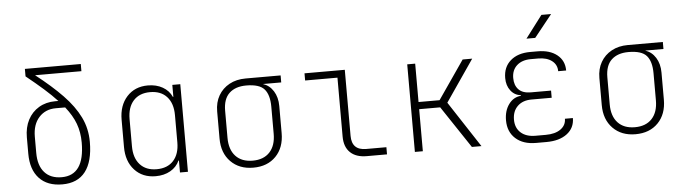

<svg xmlns="http://www.w3.org/2000/svg" viewBox="-48 -988 4297 1201"><g transform="rotate(-5 2100.0 -387.5)"><path d="M301 10Q207 10 156 -45Q105 -100 105 -200V-302Q105 -365 129.5 -412Q154 -459 198.5 -485.5Q243 -512 301 -512H321Q286 -550 238.5 -592Q191 -634 130 -683V-730H481V-685H190Q290 -607 357.5 -537Q425 -467 460 -395.5Q495 -324 495 -240Q495 -117 446 -53.5Q397 10 301 10ZM301 -35Q444 -35 444 -240Q444 -305 424 -359Q404 -413 360 -468H301Q236 -468 195.5 -423.5Q155 -379 155 -302V-200Q155 -121 193 -78Q231 -35 301 -35Z M887 10Q805 10 755 -44.5Q705 -99 705 -189V-360Q705 -450 755 -505Q805 -560 887 -560Q940 -560 979.5 -537.5Q1019 -515 1037 -475H1040V-550H1090V0H1040V-75H1037Q1019 -35 979.5 -12.5Q940 10 887 10ZM897 -33Q965 -33 1002.5 -74.5Q1040 -116 1040 -189V-360Q1040 -434 1002.5 -475.5Q965 -517 897 -517Q830 -517 792.5 -475.5Q755 -434 755 -360V-189Q755 -116 792.5 -74.5Q830 -33 897 -33Z M1500 10Q1412 10 1358.5 -44.5Q1305 -99 1305 -190V-360Q1305 -417 1329.5 -459.5Q1354 -502 1398 -526Q1442 -550 1500 -550H1720V-506H1605Q1646 -493 1670.5 -454Q1695 -415 1695 -360V-190Q1695 -99 1642 -44.5Q1589 10 1500 10ZM1500 -34Q1569 -34 1607 -75Q1645 -116 1645 -190V-360Q1645 -434 1614 -470Q1583 -506 1500 -506Q1432 -506 1393.5 -470Q1355 -434 1355 -360V-190Q1355 -116 1393 -75Q1431 -34 1500 -34Z M2213 0Q2146 0 2109.5 -35Q2073 -70 2073 -135V-505H1870V-550H2123V-135Q2123 -45 2213 -45H2340V0Z M2515 0V-550H2565V-309H2697L2863 -550H2923L2744 -289L2933 0H2873L2697 -264H2565V0Z M3340 10H3275Q3194 10 3147 -32.5Q3100 -75 3100 -147Q3100 -207 3129.5 -247.5Q3159 -288 3206 -292V-296Q3167 -300 3142.5 -332Q3118 -364 3118 -411Q3118 -480 3164 -520Q3210 -560 3288 -560H3334Q3411 -560 3456.5 -523.5Q3502 -487 3502 -425H3452Q3452 -466 3420 -490.5Q3388 -515 3334 -515H3288Q3233 -515 3200.5 -486Q3168 -457 3168 -407Q3168 -361 3193.5 -334.5Q3219 -308 3270 -308H3397V-263H3270Q3215 -263 3182.5 -231.5Q3150 -200 3150 -147Q3150 -95 3183.5 -65Q3217 -35 3275 -35H3340Q3399 -35 3433.5 -59.5Q3468 -84 3468 -125H3518Q3518 -63 3470 -26.5Q3422 10 3340 10ZM3272 -645 3378 -785H3439L3327 -645Z M3900 10Q3812 10 3758.5 -44.5Q3705 -99 3705 -190V-360Q3705 -417 3729.5 -459.5Q3754 -502 3798 -526Q3842 -550 3900 -550H4120V-506H4005Q4046 -493 4070.5 -454Q4095 -415 4095 -360V-190Q4095 -99 4042 -44.5Q3989 10 3900 10ZM3900 -34Q3969 -34 4007 -75Q4045 -116 4045 -190V-360Q4045 -434 4014 -470Q3983 -506 3900 -506Q3832 -506 3793.5 -470Q3755 -434 3755 -360V-190Q3755 -116 3793 -75Q3831 -34 3900 -34Z"/></g></svg>

Font: JetBrains Mono NL Thin
Style: Regular
Weight: 100
Monospace: yes
Designer: Philipp Nurullin, Konstantin Bulenkov
Foundry: JetBrains
Version: Version 2.305; ttfautohint (v1.8.4.7-5d5b)